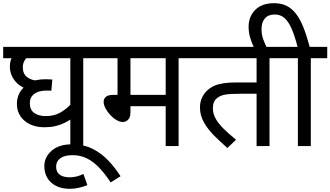

<svg xmlns="http://www.w3.org/2000/svg" viewBox="-20 -916 2072 1204"><path d="M605 -551H502V0H421V-188L426 -169Q405 -155 380.5 -143.5Q356 -132 326.5 -125Q297 -118 259 -118Q182 -118 134 -158.5Q86 -199 86 -266Q86 -298 99.5 -327.5Q113 -357 141 -377L151 -391Q174 -406 203 -412.5Q232 -419 263 -419Q275 -419 288 -418.5Q301 -418 308 -417L302 -347Q295 -348 287 -348Q279 -348 273 -348Q240 -348 216.5 -339Q193 -330 180 -312.5Q167 -295 167 -269Q167 -227 195 -207.5Q223 -188 267 -188Q321 -188 360 -211Q399 -234 424 -263L421 -246V-551H0V-622H605ZM211 -348Q161 -348 123 -368.5Q85 -389 63.5 -423Q42 -457 42 -497Q42 -538 58.5 -562.5Q75 -587 100 -606L170 -572Q149 -559 136 -539.5Q123 -520 123 -494Q123 -452 151 -431.5Q179 -411 221 -410Z M528 245Q503 255 474.5 261.5Q446 268 418 268Q368 268 332 250Q296 232 277 200Q258 168 258 126Q258 69 304 29Q350 -11 429 -11Q504 -11 560 17Q616 45 659 90.5Q702 136 736 189L674 228Q638 173 601.5 135Q565 97 524.5 77Q484 57 435 57Q384 57 358 76.5Q332 96 332 128Q332 153 343.5 168Q355 183 374 189.5Q393 196 413 196Q440 196 461 190.5Q482 185 503 175Z M1100 -551V0H1019V-250H798V-213Q798 -180 783.5 -165.5Q769 -151 750 -151Q731 -151 710 -163.5Q689 -176 671 -195.5Q653 -215 641.5 -237Q630 -259 630 -278Q630 -296 643.5 -308.5Q657 -321 691 -321H717V-551H591V-622H1203V-551ZM1019 -551H798V-321H1019Z M1670 -551V0H1589V-328H1480Q1419 -328 1388.5 -322Q1358 -316 1339 -299Q1327 -289 1321 -274Q1315 -259 1315 -237Q1315 -204 1331.5 -173.5Q1348 -143 1380.5 -110.5Q1413 -78 1460 -40L1406 12Q1360 -28 1320.5 -68Q1281 -108 1257.5 -151Q1234 -194 1234 -242Q1234 -277 1247.5 -305Q1261 -333 1282 -351Q1301 -368 1325 -378.5Q1349 -389 1382.5 -394Q1416 -399 1461 -399H1589V-551H1189V-622H1773V-551Z M1574 -615Q1557 -650 1548 -682Q1539 -714 1539 -748Q1539 -813 1581 -854.5Q1623 -896 1698 -896Q1743 -896 1776 -880Q1809 -864 1835 -831Q1861 -798 1882 -746Q1903 -694 1922 -622H2032V-551H1929V0H1848V-551H1759V-622H1846Q1828 -692 1808.5 -736.5Q1789 -781 1764 -803Q1739 -825 1702 -825Q1662 -825 1641 -800.5Q1620 -776 1620 -733Q1620 -699 1630 -671.5Q1640 -644 1654 -615Z"/></svg>

Font: Noto Sans Ambassadori
Style: Regular
Weight: 400
Designer: Monotype Design Team
Foundry: Monotype Imaging Inc.
Version: Version 2.013